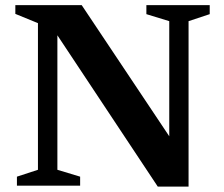

<svg xmlns="http://www.w3.org/2000/svg" viewBox="-20 -702 847 726"><path d="M123.5 -60V-614.5L38 -649.5V-682.5H289L653.5 -136.5L620 -100V-622L533.5 -648.5V-682.5H773V-648.5L693 -622V3.5H576.5L168.5 -611.5L197 -626.5V-60L283 -34V0H44V-34Z"/></svg>

Font: Newsreader SemiBold
Style: Regular
Weight: 600
Designer: Hugues Gentile
Foundry: Production Type
Version: Version 1.003